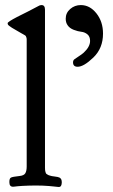

<svg xmlns="http://www.w3.org/2000/svg" viewBox="-20 -743 454 769"><path d="M227.5 -13.7Q227.5 5.9 215.8 5.9Q214.8 5.9 209.5 5.4Q204.1 4.9 195.3 3.9Q186.5 2.9 175.8 2Q165 1 150.4 0.5Q135.7 0 122.1 0Q108.4 0 94.7 0.5Q81.1 1 70.3 1.5Q59.6 2 51.3 2.9Q43 3.9 38.1 4.4Q33.2 4.9 32.2 4.9Q17.6 4.9 17.6 -12.7V-15.6Q17.6 -28.3 23.9 -31.7Q30.3 -35.2 58.6 -38.1Q76.2 -40 81.5 -49.3Q86.9 -58.6 86.9 -76.2V-585Q86.9 -587.9 86.4 -590.3Q85.9 -592.8 85 -594.7Q84 -596.7 83.5 -598.1Q83 -599.6 80.6 -601.1Q78.1 -602.5 76.7 -603.5Q75.2 -604.5 70.8 -606.9Q66.4 -609.4 64.5 -610.4Q54.7 -616.2 43.5 -622.6Q32.2 -628.9 27.8 -631.8Q23.4 -634.8 18.6 -638.2Q13.7 -641.6 12.2 -644Q10.7 -646.5 10.7 -649.4V-650.4Q10.7 -655.3 47.9 -674.8Q93.8 -697.3 133.8 -718.8Q139.6 -722.7 146.5 -722.7Q160.2 -722.7 160.2 -704.1V-71.3Q160.2 -65.4 160.6 -61.5Q161.1 -57.6 162.1 -54.2Q163.1 -50.8 164.1 -48.8Q165 -46.9 168.5 -44.9Q171.9 -43 173.3 -42Q174.8 -41 180.2 -39.6Q185.5 -38.1 188 -37.6Q190.4 -37.1 198.7 -36.1Q207 -35.2 210.9 -34.2Q227.5 -31.2 227.5 -13.7ZM303.7 -722.7Q339.8 -722.7 366.2 -689.5Q392.6 -656.2 392.6 -608.4Q392.6 -549.8 354 -512.7Q315.4 -475.6 291 -475.6Q272.5 -475.6 272.5 -493.2Q272.5 -501 277.8 -505.4Q283.2 -509.8 294.9 -517.1Q306.6 -524.4 315.4 -532.2Q340.8 -555.7 340.8 -579.1Q340.8 -596.7 330.1 -605.5Q319.3 -614.3 305.7 -615.7Q292 -617.2 275.4 -623.5Q258.8 -629.9 251 -641.6Q243.2 -652.3 243.2 -668Q243.2 -691.4 261.2 -707Q279.3 -722.7 303.7 -722.7Z"/></svg>

Font: Goudy Bookletter 1911
Style: Regular
Weight: 400
Version: Version 2010.07.03